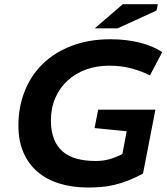

<svg xmlns="http://www.w3.org/2000/svg" viewBox="-20 -857 773 891"><path d="M435.5 -348.1H701.2L643.6 -51.3Q606 -31.2 573 -18.6Q540 -5.9 509.8 1.2Q479.5 8.3 450 10.7Q420.4 13.2 389.2 13.2Q315.4 13.2 255.6 -5.4Q195.8 -23.9 153.6 -60.3Q111.3 -96.7 88.4 -150.4Q65.4 -204.1 65.4 -273.9Q65.4 -359.4 94.2 -432.9Q123 -506.3 178 -560.1Q232.9 -613.8 312.5 -644.3Q392.1 -674.8 493.2 -674.8Q565.9 -674.8 627.7 -659.4Q689.5 -644 732.9 -615.2L675.8 -506.8Q638.2 -526.4 590.8 -539.3Q543.5 -552.2 486.3 -552.2Q428.2 -552.2 378.9 -534.2Q329.6 -516.1 293.5 -482.9Q257.3 -449.7 236.8 -402.8Q216.3 -356 216.3 -298.3Q216.3 -247.6 230.5 -211.9Q244.6 -176.3 271.2 -153.6Q297.9 -130.9 336.4 -120.4Q375 -109.9 423.8 -109.9Q459 -109.9 488.5 -118.4Q518.1 -127 547.9 -142.1L567.9 -248L418.9 -262.7ZM549.8 -837.4H712.4L706.5 -808.1L525.9 -725.6H419.9Z"/></svg>

Font: PT Astra Sans
Style: Bold Italic
Weight: 700
Italic angle: -16°
Designer: A.Korolkova, I. Chaeva
Foundry: ParaType Ltd
Version: Version 1.002W